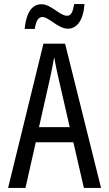

<svg xmlns="http://www.w3.org/2000/svg" viewBox="-20 -930 540 950"><path d="M102 -787H152C158 -824 168 -846 190 -846C221 -846 268 -788 316 -788C361 -788 393 -831 398 -910H347C341 -875 334 -852 312 -852C275 -852 234 -909 185 -909C129 -909 108 -850 102 -787ZM20 0H106L157 -226H343L395 0H480L302 -714H195ZM226 -536C234 -571 243 -616 248 -647C253 -616 263 -572 271 -536L325 -301H173Z"/></svg>

Font: Noto Sans Mono ExtraCondensed
Style: Regular
Weight: 400
Width: 2
Designer: Monotype Design Team
Foundry: Monotype Imaging Inc.
Version: Version 2.014